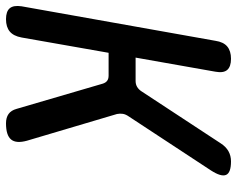

<svg xmlns="http://www.w3.org/2000/svg" viewBox="-95 -685 790 640"><g transform="rotate(90 300.0 -365.0)"><path d="M44 10Q18 10 7.5 -2.5Q-3 -15 1 -42L116 -688Q120 -715 135 -727.5Q150 -740 176 -740Q202 -740 213 -727.5Q224 -715 219 -688L172 -422H250Q261 -422 269.5 -427Q278 -432 284 -441L458 -706Q469 -723 484 -731.5Q499 -740 518 -740Q556 -740 563 -723.5Q570 -707 548 -673L368 -399Q361 -389 359.5 -379.5Q358 -370 360 -360L449 -60Q459 -24 445 -7Q431 10 391 10Q372 10 360 1.5Q348 -7 343 -25L259 -312Q256 -322 249.5 -327Q243 -332 232 -332H156L105 -42Q100 -15 85 -2.5Q70 10 44 10Z"/></g></svg>

Font: Maple Mono NL Medium
Style: Italic
Weight: 500
Italic angle: -10°
Monospace: yes
Designer: subframe7536
Version: Version 7.000